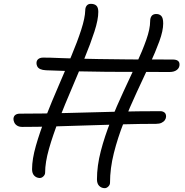

<svg xmlns="http://www.w3.org/2000/svg" viewBox="-20 -832 961 1000"><path d="M185 95Q169 94 158 82.5Q147 71 147 49Q147 -3 167 -73Q187 -143 218 -222.5Q249 -302 284.5 -383.5Q320 -465 351.5 -540Q383 -615 403 -677Q423 -739 424 -778Q424 -793 431.5 -802.5Q439 -812 453 -812Q472 -812 482 -802.5Q492 -793 492 -770Q492 -730 472 -668Q452 -606 420.5 -529.5Q389 -453 353.5 -370.5Q318 -288 286.5 -207.5Q255 -127 235 -56.5Q215 14 215 67Q215 78 205.5 87Q196 96 185 95ZM96 -171Q80 -171 69.5 -177.5Q59 -184 54.5 -194Q50 -204 50 -213Q51 -227 60 -233.5Q69 -240 83 -240Q203 -240 328.5 -243.5Q454 -247 578 -250Q702 -253 815 -253Q827 -253 836 -246.5Q845 -240 845 -225Q845 -216 839 -207Q833 -198 821.5 -192.5Q810 -187 793 -187Q712 -187 621.5 -184.5Q531 -182 439 -179Q347 -176 259.5 -173.5Q172 -171 96 -171ZM523 148Q507 147 496 135.5Q485 124 485 102Q485 32 505 -45Q525 -122 556.5 -201Q588 -280 623.5 -356Q659 -432 690.5 -500Q722 -568 742 -625Q762 -682 762 -721Q762 -738 769 -748Q776 -758 791 -759Q809 -760 819.5 -749.5Q830 -739 830 -710Q830 -672 810 -617Q790 -562 758.5 -494Q727 -426 691.5 -350Q656 -274 624.5 -194Q593 -114 573 -34.5Q553 45 553 120Q553 131 543.5 140Q534 149 523 148ZM863 -457Q692 -457 537 -458Q382 -459 220 -466Q201 -467 190 -472Q179 -477 174.5 -485.5Q170 -494 170 -503Q170 -517 179.5 -524.5Q189 -532 205 -532Q222 -532 243.5 -531.5Q265 -531 296.5 -529.5Q328 -528 375.5 -527Q423 -526 491.5 -524.5Q560 -523 655.5 -522.5Q751 -522 879 -522Q914 -522 915 -498Q916 -480 902 -468.5Q888 -457 863 -457Z"/></svg>

Font: Shantell Sans Light
Style: Italic
Weight: 300
Italic angle: -11°
Designer: Stephen Nixon, Anya Danilova, Shantell Martin
Foundry: Arrow Type
Version: Version 1.008;[ac192a2d6]